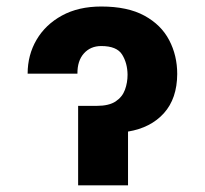

<svg xmlns="http://www.w3.org/2000/svg" viewBox="-20 -558 616 578"><path d="M63.2 -336.3Q63.2 -392.4 90 -438.2Q116.8 -484 166.5 -511.2Q216.3 -538.4 284.8 -538.4Q364.3 -538.4 414.8 -510.8Q465.2 -483.3 489.3 -437.1Q513.5 -391 513.5 -335.2Q513.1 -261.4 473.5 -217.3Q433.9 -173.3 365.4 -161.9V0H215.2V-239.3H271Q308.2 -239.3 328.3 -252.8Q348.4 -266.3 356.2 -287.8Q364 -309.3 364 -333.1Q363.6 -367.9 347.7 -393.6Q331.7 -419.4 284.8 -419.4Q252.5 -419.4 232.6 -397.2Q212.7 -375 213.1 -336.3Z"/></svg>

Font: Inter UI
Style: Bold
Weight: 700
Designer: Rasmus Andersson
Foundry: rsms
Version: 3.2;8d6f07862